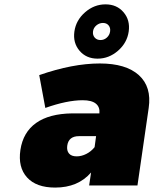

<svg xmlns="http://www.w3.org/2000/svg" viewBox="-20 -847 702 877"><path d="M73.2 -162.1Q85.4 -243.2 145 -285.4Q204.6 -327.6 309.1 -329.1H434.1Q437 -357.9 418 -373.5Q398.9 -389.2 357.9 -389.2Q286.6 -389.2 187 -354L159.2 -503.9Q312 -557.1 436 -557.1Q555.2 -557.1 614.3 -503.7Q673.3 -450.2 659.2 -354L607.9 0H387.2L396 -59.1Q336.4 9.8 231.9 9.8Q145.5 9.8 103.5 -36.6Q61.5 -83 73.2 -162.1ZM287.1 -181.2Q284.2 -158.7 295.2 -145.8Q306.2 -132.8 330.1 -132.8Q352.1 -132.8 374 -143.8Q396 -154.8 412.1 -174.8L418.9 -225.1H340.8Q293 -225.1 287.1 -181.2ZM343.3 -615.2Q312.5 -651.4 319.8 -703.1Q327.1 -754.9 368.7 -791Q410.2 -827.1 461.9 -827.1Q513.7 -827.1 544.4 -791Q575.2 -754.9 567.9 -703.1Q560.5 -651.4 519 -615.2Q477.5 -579.1 425.8 -579.1Q374 -579.1 343.3 -615.2ZM420.2 -731Q406.7 -719.7 404.8 -703.1Q402.8 -686.5 412.6 -675.3Q422.4 -664.1 439 -664.1Q455.6 -664.1 468 -675.3Q480.5 -686.5 482.9 -703.1Q485.4 -719.7 476.1 -731Q466.8 -742.2 450.2 -742.2Q433.6 -742.2 420.2 -731Z"/></svg>

Font: Trueno Black
Style: Italic
Weight: 900
Designer: Julieta Ulanovsky
Foundry: Julieta Ulanovsky
Version: Version 3.001b | FøM Fix